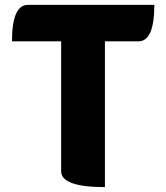

<svg xmlns="http://www.w3.org/2000/svg" viewBox="-20 -765 680 785"><path d="M409 0Q230 0 230 -65V-596H29Q29 -745 94 -745H611Q611 -596 546 -596H409V0Z"/></svg>

Font: Swei Half Moon CJK SC
Style: Black
Weight: 900
Version: Version 2.071